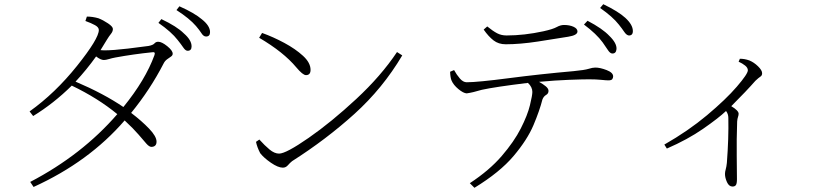

<svg xmlns="http://www.w3.org/2000/svg" viewBox="-20 -831 3970 915"><path d="M827 -640Q797 -679 735 -722L749 -740Q823 -705 856 -672Q893 -640 893 -610Q893 -589 874 -589Q864 -589 853.5 -604.5Q843 -620 827 -640ZM914 -707Q883 -743 821 -783L835 -801Q907 -769 942 -739Q981 -708 981 -678Q981 -657 962 -657Q950 -657 940.5 -672Q931 -687 914 -707ZM124 36Q371 -93 539 -287Q447 -363 322 -423Q236 -338 138 -278L121 -300Q243 -387 347 -517Q451 -647 451 -688Q451 -701 433 -711Q415 -721 387 -731L394 -752Q421 -752 449 -744Q472 -735 495 -719.5Q518 -704 518 -693Q518 -681 509 -670Q500 -659 489 -641L459 -592L477 -591Q518 -591 590 -599.5Q662 -608 688 -612Q709 -616 716 -624Q723 -632 734 -632Q751 -632 777 -611Q803 -590 803 -575Q803 -567 795 -561.5Q787 -556 776.5 -548.5Q766 -541 760 -529Q695 -403 605 -293Q655 -255 690.5 -218Q726 -181 726 -156Q726 -132 702 -131Q691 -131 677.5 -146.5Q664 -162 640 -190Q616 -218 574 -257Q404 -60 140 60ZM340 -442Q474 -385 568 -321Q673 -450 716 -568Q722 -585 706 -582Q617 -573 530 -557Q514 -554 499 -549.5Q484 -545 475 -545Q460 -545 438 -562Q393 -499 340 -442Z M1229 -674Q1282 -655 1335 -626.5Q1388 -598 1424 -565Q1460 -532 1460 -498Q1460 -473 1438 -473Q1423 -473 1392 -510Q1331 -583 1215 -651ZM1872 -583 1897 -567Q1804 -410 1669 -288Q1534 -166 1372 -63Q1362 -55 1352 -43.5Q1342 -32 1328 -32Q1305 -32 1271 -55.5Q1237 -79 1220 -101Q1205 -130 1200 -155L1216 -166Q1241 -138 1264.5 -118.5Q1288 -99 1310 -99Q1343 -99 1451 -174Q1559 -249 1677.5 -359Q1796 -469 1872 -583Z M2852 -629Q2823 -669 2763 -714L2780 -732Q2851 -695 2884 -660Q2920 -625 2918 -597Q2916 -575 2897 -576Q2887 -577 2877 -592.5Q2867 -608 2852 -629ZM2929 -714Q2900 -751 2840 -793L2855 -811Q2926 -777 2960 -746Q2996 -713 2996 -683Q2996 -661 2976 -662Q2965 -664 2955 -679Q2945 -694 2929 -714ZM2688 -656Q2628 -646 2543 -633Q2458 -620 2390 -620Q2356 -620 2332 -638.5Q2308 -657 2285 -690L2302 -705Q2329 -683 2349 -672.5Q2369 -662 2394 -662Q2478 -662 2570 -682Q2615 -692 2633 -702Q2651 -712 2668 -712Q2694 -712 2713 -703.5Q2732 -695 2732 -681Q2732 -663 2688 -656ZM2241 64 2219 42Q2312 -19 2371 -87.5Q2430 -156 2462 -219Q2494 -282 2505.5 -329.5Q2517 -377 2517 -393Q2517 -416 2496 -436Q2340 -417 2276 -403Q2233 -390 2204 -386Q2188 -387 2164.5 -406.5Q2141 -426 2132 -447Q2126 -461 2125 -489L2144 -497Q2156 -475 2171.5 -457Q2187 -439 2204 -439Q2256 -439 2405.5 -458.5Q2555 -478 2714 -492Q2766 -497 2785 -503Q2804 -509 2817 -509Q2840 -509 2871 -497Q2902 -485 2902 -467Q2902 -460 2898 -454Q2894 -448 2879 -448Q2869 -448 2845 -450.5Q2821 -453 2787 -453Q2754 -453 2689.5 -450.5Q2625 -448 2549 -441Q2567 -431 2580.5 -420Q2594 -409 2594 -398Q2594 -385 2582.5 -378.5Q2571 -372 2565 -357Q2552 -305 2522.5 -235Q2493 -165 2427.5 -87.5Q2362 -10 2241 64Z M3500 -537 3506 -551Q3529 -551 3551 -543Q3573 -534 3592.5 -515Q3612 -496 3612 -482Q3612 -471 3604 -466Q3596 -461 3580 -446Q3538 -398 3465 -325Q3500 -304 3500 -289Q3500 -282 3497 -273.5Q3494 -265 3493 -252Q3490 -165 3491 -88.5Q3492 -12 3492 23Q3492 44 3487 51Q3482 58 3471 58Q3454 58 3444.5 37Q3435 16 3435 -2Q3435 -12 3438.5 -24Q3442 -36 3444 -55Q3453 -173 3451 -269Q3451 -288 3440 -302Q3404 -268 3330.5 -217Q3257 -166 3158 -123L3146 -142Q3260 -207 3349.5 -282Q3439 -357 3491.5 -418Q3544 -479 3544 -496Q3544 -508 3531 -518.5Q3518 -529 3500 -537Z"/></svg>

Font: Minh Nguyen ExtraLight
Style: Regular
Weight: 250
Designer: Ryoko NISHIZUKA 西塚涼子 (kana & ideographs); Frank Grießhammer (Latin, Greek & Cyrillic); Wenlong ZHANG 张文龙 (bopomofo); San
Foundry: Adobe
Version: Version 1.100;July 7, 2023;FontCreator 14.0.0.2814 64-bit